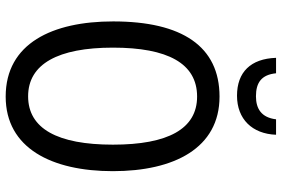

<svg xmlns="http://www.w3.org/2000/svg" viewBox="-174 -784 968 659"><g transform="rotate(90 309.5 -454.0)"><path d="M442 -918H389C383 -868 353 -849 310 -849C263 -849 236 -868 231 -918H178C181 -831 227 -784 308 -784C388 -784 439 -836 442 -918ZM567 -358C567 -568 488 -724 311 -724C139 -724 53 -596 53 -359C53 -151 128 10 311 10C488 10 567 -148 567 -358ZM143 -358C143 -546 197 -647 311 -647C422 -647 476 -547 476 -358C476 -168 421 -67 310 -67C199 -67 143 -170 143 -358Z"/></g></svg>

Font: Noto Sans Condensed
Style: Regular
Weight: 400
Width: 3
Designer: Monotype Design Team
Foundry: Monotype Imaging Inc.
Version: Version 2.013